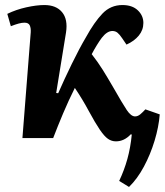

<svg xmlns="http://www.w3.org/2000/svg" viewBox="-20 -548 654 762"><path d="M211 -178Q235 -233 265 -294.5Q295 -356 321 -400Q354 -460 386.5 -494Q419 -528 466 -528Q505 -528 527 -507Q549 -486 549 -457Q549 -429 531 -407Q513 -385 482 -371L465 -396Q455 -411 446.5 -418Q438 -425 426 -425Q405 -425 384 -398Q375 -386 364.5 -369Q354 -352 344 -333Q369 -301 388 -270.5Q407 -240 429 -202Q466 -137 483 -111.5Q500 -86 516 -86Q527 -86 537 -94.5Q547 -103 557 -114L614 -94Q610 -44 593.5 10.5Q577 65 551 113.5Q525 162 492 194L453 170Q473 128 485.5 83Q498 38 503 -14L499 -15Q473 13 440 13Q423 13 408.5 3Q394 -7 376 -33.5Q358 -60 332 -108Q308 -153 277 -199Q252 -149 230.5 -98Q209 -47 191 0H69L102 -420Q103 -437 98 -447.5Q93 -458 77 -458Q67 -458 54 -454.5Q41 -451 23 -444L9 -493Q44 -510 84.5 -519Q125 -528 156 -528Q203 -528 226.5 -499.5Q250 -471 242 -419L203 -179Z"/></svg>

Font: Literata 36pt
Style: Bold Italic
Weight: 700
Italic angle: -2°
Designer: Latin by Veronika Burian and Jose Scaglione. Greek by Irene Vlachou. Cyrillic by Vera Evstafieva
Foundry: TypeTogether
Version: Version 3.002